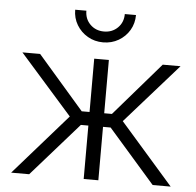

<svg xmlns="http://www.w3.org/2000/svg" viewBox="-53 -806 880 860"><g transform="rotate(5 387.0 -376.0)"><path d="M28.3 0 268.1 -273.4 31.7 -541H111.3L319.3 -301.3H354.5V-541H420.4V-301.3H455.1L662.6 -541H742.7L506.3 -273.4L745.6 0H664.6L454.6 -240.2H420.4V0H354.5V-240.2H320.8L109.4 0ZM387.2 -617.2Q349.1 -617.2 318.1 -635.3Q287.1 -653.3 268.8 -683.8Q250.5 -714.4 250.5 -752H300.8Q300.8 -714.8 325.4 -690.4Q350.1 -666 387.2 -666Q424.3 -666 449 -690.4Q473.6 -714.8 473.6 -752H523.9Q523.9 -714.4 505.9 -683.8Q487.8 -653.3 456.8 -635.3Q425.8 -617.2 387.2 -617.2Z"/></g></svg>

Font: Inter 17pt Light
Style: Regular
Weight: 300
Version: Version 4.001;git-66647c0bb